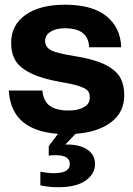

<svg xmlns="http://www.w3.org/2000/svg" viewBox="-20 -552 560 808"><path d="M225.1 235.8Q183.1 235.8 149.9 228V170.9Q182.6 176.8 207 176.8Q273.9 176.8 273.9 138.2Q273.9 101.1 214.8 101.1Q194.8 101.1 185.1 103V63L224.1 11.2Q26.4 -2.9 17.1 -170.9H158.2Q163.1 -125 190.4 -106Q217.8 -86.9 269 -86.9Q308.6 -86.9 333.3 -101.1Q357.9 -115.2 357.9 -141.1Q357.9 -159.2 350.1 -169.2Q342.3 -179.2 317.1 -188.2Q292 -197.3 240.2 -206.1Q159.7 -219.7 112.1 -242.7Q64.5 -265.6 45.7 -296.1Q26.9 -326.7 26.9 -371.1Q26.9 -446.8 87.6 -489.5Q148.4 -532.2 252.9 -532.2Q368.2 -532.2 427.7 -484.1Q487.3 -436 490.2 -353H355Q352.5 -433.1 252.9 -433.1Q215.8 -433.1 192.9 -418.7Q169.9 -404.3 169.9 -379.9Q169.9 -354 194.6 -340.8Q219.2 -327.6 293.9 -315.9Q373.5 -303.7 420.2 -281Q466.8 -258.3 484.9 -227.3Q502.9 -196.3 502.9 -150.9Q502.9 -79.6 447.5 -37.6Q392.1 4.4 297.9 11.2L254.9 56.2H263.2Q316.4 56.2 348.1 77.9Q379.9 99.6 379.9 138.2Q379.9 179.7 340.6 207.8Q301.3 235.8 225.1 235.8Z"/></svg>

Font: Aspekta 400
Style: Bold
Weight: 700
Designer: Ivo Dolenc
Version: Version 2.000